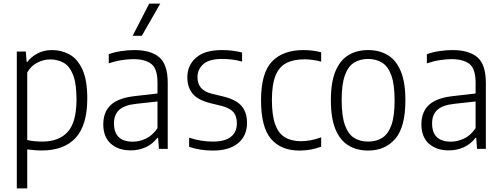

<svg xmlns="http://www.w3.org/2000/svg" viewBox="-20 -828 2790 1068"><path d="M73.5 220V-541.5H123.5L128 -484H132.5Q153.5 -512 188.8 -530.8Q224 -549.5 269.5 -549.5Q323 -549.5 367.5 -524.5Q412 -499.5 438.8 -440.8Q465.5 -382 465.5 -280.5Q465.5 -131.5 400.8 -61.2Q336 9 212.5 9Q192.5 9 171 7.2Q149.5 5.5 131.5 3V220ZM214.5 -40.5Q308 -40.5 356.8 -94.5Q405.5 -148.5 405.5 -275Q405.5 -364 386.2 -412.2Q367 -460.5 333.8 -479Q300.5 -497.5 259 -497.5Q223 -497.5 188 -479.8Q153 -462 131.5 -425V-49Q169 -40.5 214.5 -40.5Z M707 8.5Q637.5 8.5 596 -29.2Q554.5 -67 554.5 -136Q554.5 -206.5 597.8 -245.5Q641 -284.5 735 -294L856 -308V-368.5Q856 -445.5 821.8 -472.2Q787.5 -499 721.5 -499Q692.5 -499 656.8 -493.5Q621 -488 585 -475.5V-526.5Q615.5 -538 654.2 -543.8Q693 -549.5 727.5 -549.5Q818 -549.5 865.5 -509.8Q913 -470 913 -366.5V0H864L859.5 -61H855Q829.5 -27 791 -9.2Q752.5 8.5 707 8.5ZM614 -142Q614 -40 719 -40Q754.5 -40 791 -56.8Q827.5 -73.5 856 -115V-263.5L737.5 -250.5Q672.5 -243.5 643.2 -216.8Q614 -190 614 -142ZM718 -629 810 -808H871.5L769 -629Z M1163.5 9.5Q1093.5 9.5 1032 -11V-62Q1068.5 -50.5 1100 -45.5Q1131.5 -40.5 1163.5 -40.5Q1231 -40.5 1264.2 -66.8Q1297.5 -93 1297.5 -141.5Q1297.5 -184.5 1276.2 -206.5Q1255 -228.5 1210.5 -239.5L1150.5 -254Q1080.5 -271.5 1051.2 -307.2Q1022 -343 1022 -398.5Q1022 -464 1070.2 -506.8Q1118.5 -549.5 1214.5 -549.5Q1245.5 -549.5 1273 -546Q1300.5 -542.5 1326.5 -536V-485.5Q1296.5 -493.5 1270.8 -496.8Q1245 -500 1215.5 -500Q1142.5 -500 1110.5 -470.8Q1078.5 -441.5 1078.5 -400Q1078.5 -362.5 1098 -339.5Q1117.5 -316.5 1162.5 -305.5L1223 -291Q1295.5 -273 1324.8 -237.2Q1354 -201.5 1354 -144.5Q1354 -73 1304.8 -31.8Q1255.5 9.5 1163.5 9.5Z M1646.5 9.5Q1543.5 9.5 1487.8 -55Q1432 -119.5 1432 -270.5Q1432 -422 1493 -485.8Q1554 -549.5 1668 -549.5Q1692 -549.5 1717.5 -546.5Q1743 -543.5 1766.5 -537V-485Q1741.5 -492 1717.8 -495Q1694 -498 1674.5 -498Q1613 -498 1572.8 -477.2Q1532.5 -456.5 1512.5 -407.2Q1492.5 -358 1492.5 -272.5Q1492.5 -186 1511 -135.5Q1529.5 -85 1565.8 -63.8Q1602 -42.5 1655 -42.5Q1679 -42.5 1706.2 -47.5Q1733.5 -52.5 1766.5 -64V-12Q1707 9.5 1646.5 9.5Z M2027.5 9.5Q1965 9.5 1918.5 -18.8Q1872 -47 1846.2 -108.5Q1820.5 -170 1820.5 -270.5Q1820.5 -370.5 1846 -431.8Q1871.5 -493 1918 -521.2Q1964.5 -549.5 2027.5 -549.5Q2090.5 -549.5 2137 -521.5Q2183.5 -493.5 2209.2 -432Q2235 -370.5 2235 -270.5Q2235 -121 2178.5 -55.8Q2122 9.5 2027.5 9.5ZM2027.5 -40.5Q2073 -40.5 2106 -61.2Q2139 -82 2157 -131.8Q2175 -181.5 2175 -269Q2175 -357.5 2157 -408Q2139 -458.5 2105.8 -479.2Q2072.5 -500 2027.5 -500Q1982.5 -500 1949.5 -479.5Q1916.5 -459 1898.5 -409.2Q1880.5 -359.5 1880.5 -272Q1880.5 -183 1898.5 -132.5Q1916.5 -82 1949.5 -61.2Q1982.5 -40.5 2027.5 -40.5Z M2476.5 8.5Q2407 8.5 2365.5 -29.2Q2324 -67 2324 -136Q2324 -206.5 2367.2 -245.5Q2410.5 -284.5 2504.5 -294L2625.5 -308V-368.5Q2625.5 -445.5 2591.2 -472.2Q2557 -499 2491 -499Q2462 -499 2426.2 -493.5Q2390.5 -488 2354.5 -475.5V-526.5Q2385 -538 2423.8 -543.8Q2462.5 -549.5 2497 -549.5Q2587.5 -549.5 2635 -509.8Q2682.5 -470 2682.5 -366.5V0H2633.5L2629 -61H2624.5Q2599 -27 2560.5 -9.2Q2522 8.5 2476.5 8.5ZM2383.5 -142Q2383.5 -40 2488.5 -40Q2524 -40 2560.5 -56.8Q2597 -73.5 2625.5 -115V-263.5L2507 -250.5Q2442 -243.5 2412.8 -216.8Q2383.5 -190 2383.5 -142Z"/></svg>

Font: Encode Sans SmCnd Lt
Style: Regular
Weight: 300
Width: 4
Designer: Multiple Designers
Foundry: Impallari Type
Version: Version 3.002; ttfautohint (v1.8.3) -l 8 -r 50 -G 200 -x 14 